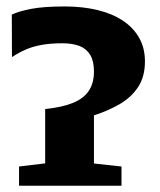

<svg xmlns="http://www.w3.org/2000/svg" viewBox="-20 -590 508 610"><path d="M40.5 0V-61L123.5 -71V-243.5Q176 -249 210.2 -262.5Q244.5 -276 261.5 -300.5Q278.5 -325 278.5 -363Q278.5 -395.5 266.8 -415.2Q255 -435 232.8 -443.8Q210.5 -452.5 178 -452.5Q140 -452.5 111.5 -447.2Q83 -442 60.5 -432Q38 -422 18 -408.5L17.5 -543.5Q38.5 -554 78.8 -561.8Q119 -569.5 185.5 -569.5Q242.5 -569.5 289.2 -558.2Q336 -547 369.8 -524.8Q403.5 -502.5 422 -470Q440.5 -437.5 440.5 -395Q440.5 -346.5 419 -313.8Q397.5 -281 360.8 -259.5Q324 -238 278.5 -223.5V-70.5L366 -61V0Z"/></svg>

Font: Merriweather 24pt ExtraBold
Style: Regular
Weight: 800
Version: Version 2.100